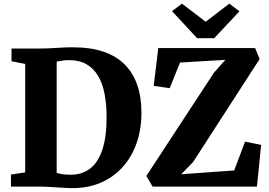

<svg xmlns="http://www.w3.org/2000/svg" viewBox="-20 -1004 1448 1033"><path d="M359 8Q339.5 7.5 317.8 6.2Q296 5 274.5 3.5Q253 2 233.8 1Q214.5 0 200 0H39V-65L115.5 -76.5V-660L42 -674.5V-743H198Q230.5 -743 258.8 -744.8Q287 -746.5 314.8 -748Q342.5 -749.5 374 -749.5Q467.5 -749.5 536.5 -726Q605.5 -702.5 650.8 -657.2Q696 -612 718.5 -546.5Q741 -481 741 -397.5Q741 -309 715 -234.2Q689 -159.5 639.2 -104.5Q589.5 -49.5 519 -19.8Q448.5 10 359 8ZM365 -64Q422.5 -65 464.8 -97Q507 -129 530.2 -197.2Q553.5 -265.5 553.5 -373Q553.5 -441.5 542.8 -498Q532 -554.5 508 -595.2Q484 -636 445.5 -658.2Q407 -680.5 352.5 -680.5Q336 -680.5 323 -678.8Q310 -677 300.5 -675.2Q291 -673.5 285 -673V-73.5Q296.5 -70 309.2 -67.8Q322 -65.5 336 -64.8Q350 -64 365 -64ZM801 0 767.5 -57.5 1131.5 -613.5 1192.5 -682 948.5 -667.5 893 -529.5 807 -542 831.5 -745.5H1352.5L1377 -686.5L1019 -132.5L955 -66.5L1240 -87L1298.5 -242L1385 -224.5L1362.5 0ZM1040.5 -798.5 905.5 -944 959 -984.5 1086.5 -887 1214 -984.5 1268 -943 1132.5 -798.5Z"/></svg>

Font: Merriweather 20pt Black
Style: Regular
Weight: 900
Version: Version 2.100